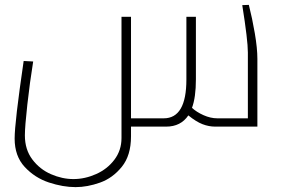

<svg xmlns="http://www.w3.org/2000/svg" viewBox="-20 -519 1151 787"><path d="M1035 -278V0H862Q836 0 810 -10Q784 -20 752 -46Q721 0 661 0H517V40Q517 118 479.5 164.5Q442 211 390 229.5Q338 248 290 248Q238 248 180.5 229Q123 210 81.5 165.5Q40 121 40 49Q40 -17 77 -269L116 -267Q102 -180 92 -90Q82 0 82 36Q82 94 112.5 134.5Q143 175 189 195Q235 215 281 215Q328 215 374 194.5Q420 174 449 135.5Q478 97 478 47V-450H517V-34H651Q744 -34 744 -193V-450H783V-194Q783 -120 767 -77Q785 -60 814 -47Q843 -34 871 -34H996V-304Q996 -354 973 -498L1000 -499Q1014 -444 1024.5 -382.5Q1035 -321 1035 -278Z"/></svg>

Font: Cairo ExtraLight
Style: Regular
Weight: 250
Designer: Mohamed Gaber, the designers of Titillium
Foundry: Kief Type Foundry
Version: Version 2.009; ttfautohint (v1.5.33-1714) -l 8 -r 50 -G 200 